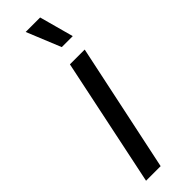

<svg xmlns="http://www.w3.org/2000/svg" viewBox="-254 -737 740 740"><g transform="rotate(-45 116.5 -367.0)"><path d="M21.6 0 131.3 -524.7H211.9L101.1 0ZM156.1 -593.9 99 -733.6H177.9L216 -593.9Z"/></g></svg>

Font: Mona Sans ExtraLight
Style: Italic
Weight: 200
Italic angle: -11.6951°
Designer: Deni Anggara
Foundry: GitHub
Version: Version 2.000